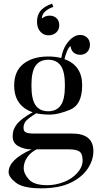

<svg xmlns="http://www.w3.org/2000/svg" viewBox="-20 -836 545 1044"><path d="M236.8 170.9Q282.2 170.9 326.9 153.8Q371.6 136.7 400.4 104.2Q429.2 71.8 429.2 36.1Q429.2 0.5 412.6 -11.7Q396 -23.9 353 -23.9H178.7Q145.5 -6.8 127.2 20.5Q108.9 47.9 108.9 78.1Q108.9 108.4 137 139.6Q165 170.9 236.8 170.9ZM174.1 -479.5Q150.9 -447.8 150.9 -371.1Q150.9 -294.4 174.1 -262.7Q197.3 -231 242.2 -231Q287.1 -231 310.1 -262.9Q333 -294.9 333 -371.1Q333 -447.3 310.1 -479.2Q287.1 -511.2 242.2 -511.2Q197.3 -511.2 174.1 -479.5ZM330.6 -514.6Q426.8 -479.5 426.8 -373Q426.8 -266.6 361.8 -239.7Q296.9 -212.9 252 -212.9Q207 -212.9 177.2 -220.2Q127.9 -189.5 117.9 -174.3Q107.9 -159.2 107.9 -140.6Q107.9 -122.1 121.1 -116Q134.3 -109.9 164.1 -109.9H371.1Q487.8 -109.9 487.8 -14.2Q487.8 34.7 456.8 81.3Q425.8 127.9 363.3 158Q300.8 188 203.1 188Q105.5 188 66.2 157.2Q26.9 126.5 26.9 100.1Q26.9 31.7 152.3 -23.9H148.9Q112.3 -23.9 80.6 -40.8Q48.8 -57.6 48.8 -95.7Q48.8 -133.8 73.7 -163.3Q98.6 -192.9 157.7 -225.6Q57.1 -260.7 57.1 -371.1Q57.1 -449.7 107.9 -489.3Q158.7 -528.8 242.2 -528.8Q280.8 -528.8 313 -520.5Q321.3 -565.4 338.9 -592.3Q374.5 -646 416 -646Q439 -646 454.1 -631.1Q469.2 -616.2 469.2 -592.8Q469.2 -569.3 454.6 -553.7Q439.9 -538.1 417 -538.1Q394 -538.1 380.1 -550.5Q366.2 -563 363.8 -585Q354.5 -581.5 344.7 -558.1Q335 -534.7 330.6 -514.6ZM263.2 -816.4 270 -798.3Q244.1 -790.5 225.8 -773.9Q207.5 -757.3 208 -735.4Q226.1 -751 249.5 -751Q272.9 -751 287.6 -736.8Q302.2 -722.7 302.2 -698.7Q302.2 -674.8 285.9 -659.4Q269.5 -644 243.2 -644Q216.8 -644 199 -664.3Q181.2 -684.6 181.2 -718.3Q181.2 -752 199 -775.6Q216.8 -799.3 263.2 -816.4Z"/></svg>

Font: PlayfairDisplay-Regular
Style: Regular
Weight: 400
Designer: Claus Eggers Sørensen
Foundry: Claus Eggers Sørensen
Version: Version 1.002;PS 001.002;hotconv 1.0.70;makeotf.lib2.5.58329